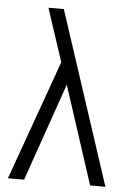

<svg xmlns="http://www.w3.org/2000/svg" viewBox="-53 -780 548 819"><g transform="rotate(5 221.0 -370.0)"><path d="M12.2 0 195.8 -512.7Q195.3 -513.2 188.5 -534.7L121.1 -739.7H187L429.7 0H364.3L227.5 -419.4L81.5 0Z"/></g></svg>

Font: News Cycle
Style: Regular
Weight: 500
Version: Version 0.5.2